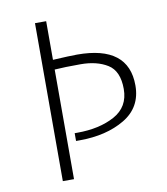

<svg xmlns="http://www.w3.org/2000/svg" viewBox="-76 -714 678 778"><g transform="rotate(-10 263.5 -325.0)"><path d="M120 0V-650H166V-491Q236 -495 266 -495Q477 -495 477 -331Q477 -241 401.5 -196Q326 -151 215 -151Q208 -151 201 -151V-183Q206 -183 212 -183Q303 -183 365.5 -217Q428 -251 428 -325Q428 -399 384 -426.5Q340 -454 273 -454Q206 -454 166 -451V0Z"/></g></svg>

Font: Julius Sans One
Style: Regular
Weight: 400
Designer: Luciano Vergara
Foundry: LatinoType
Version: Version 1.001